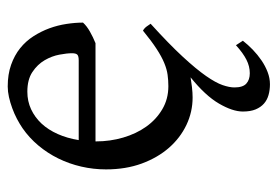

<svg xmlns="http://www.w3.org/2000/svg" viewBox="-132 -377 726 502"><g transform="rotate(-90 231.0 -126.0)"><path d="M242.2 -417.5Q217.3 -417.5 196.3 -407.7Q175.3 -397.9 158.9 -380.4Q142.6 -362.8 131.6 -338.1Q120.6 -313.5 115.7 -283.2H324.2Q335.4 -283.2 339.1 -286.9Q342.8 -290.5 342.8 -300.8Q342.8 -314 339.1 -333.7Q335.4 -353.5 324.5 -372.3Q313.5 -391.1 293.7 -404.3Q273.9 -417.5 242.2 -417.5ZM375.5 146Q365.2 159.2 352.1 171.9Q338.9 184.6 324.2 194.6Q309.6 204.6 293.7 210.7Q277.8 216.8 261.7 216.8Q246.6 216.8 233.6 213.1Q220.7 209.5 211.2 201.2Q201.7 192.9 196 179.4Q190.4 166 190.4 146Q190.4 119.1 211.2 83.5Q231.9 47.9 279.8 9.3Q269 11.2 254.2 12.9Q239.3 14.6 227.1 14.6Q189.5 14.6 155.5 -1.5Q121.6 -17.6 95.7 -47.1Q69.8 -76.7 54.4 -118.4Q39.1 -160.2 39.1 -211.9Q39.1 -244.6 46.4 -276.4Q53.7 -308.1 67.6 -336.4Q81.5 -364.7 101.6 -388.7Q121.6 -412.6 147 -430.2Q157.7 -437.5 171.1 -444.6Q184.6 -451.7 199.2 -457Q213.9 -462.4 228.3 -465.6Q242.7 -468.8 255.9 -468.8Q287.6 -468.8 312.5 -460Q337.4 -451.2 356 -436.3Q374.5 -421.4 387.2 -401.6Q399.9 -381.8 408 -359.9Q416 -337.9 419.4 -315.2Q422.9 -292.5 422.9 -272Q414.1 -262.2 399.4 -253.9Q384.8 -245.6 369.1 -239.3H112.3V-237.8Q112.3 -201.2 122.3 -167Q132.3 -132.8 150.9 -106.7Q169.4 -80.6 196.3 -64.7Q223.1 -48.8 256.8 -48.8Q272 -48.8 286.4 -50.8Q300.8 -52.7 317.4 -59.6Q334 -66.4 354.2 -79.6Q374.5 -92.8 401.9 -115.2Q408.2 -111.8 412.8 -105.5Q417.5 -99.1 419.9 -95.2Q366.7 -46.9 334 -11.5Q301.3 23.9 283.4 49.6Q265.6 75.2 259.5 93Q253.4 110.8 253.4 124Q253.4 146 263.4 155Q273.4 164.1 290.5 164.1Q308.6 164.1 325.9 155.3Q343.3 146.5 363.8 127.9Z"/></g></svg>

Font: Gentium Plus
Style: Regular
Weight: 400
Designer: J. Victor Gaultney, Annie Olsen, Iska Routamaa
Foundry: SIL International
Version: Version 1.510